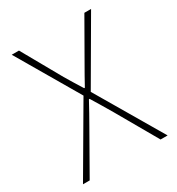

<svg xmlns="http://www.w3.org/2000/svg" viewBox="-174 -834 867 943"><g transform="rotate(-30 259.5 -363.0)"><path d="M35 -726 240 -376 20 0H58L190 -232Q205 -258 220.5 -286Q236 -314 254 -347H258Q278 -314 295 -286Q312 -258 327 -232L460 0H500L280 -374L485 -726H447L320 -504Q305 -479 293.5 -457.5Q282 -436 265 -406H261Q242 -436 229 -457.5Q216 -479 201 -504L76 -726Z"/></g></svg>

Font: Spoqa Han Sans Neo Thin
Style: Regular
Weight: 100
Designer: [Spoqa Han Sans Neo] Dong-huui Kim  Younghwa Kang  Yujin Lee  [Noto Sans] Ryoko NISHIZUKA  (kana & ideographs); Paul D. 
Foundry: Spoqa (http://www.spoqa-han-sans.com)
Version: Version 1.100;hotconv 1.0.109;makeotfexe 2.5.65596